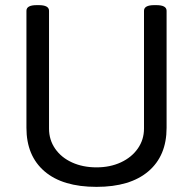

<svg xmlns="http://www.w3.org/2000/svg" viewBox="-20 -722 752 748"><path d="M83 -224V-680Q83 -702 123 -702H131Q171 -702 171 -680V-221Q171 -177 195 -142.5Q219 -108 261 -89Q303 -70 356 -70Q409 -70 451 -89.5Q493 -109 517 -143.5Q541 -178 541 -221V-680Q541 -702 581 -702H589Q629 -702 629 -680V-224Q629 -115 558 -54.5Q487 6 356 6Q224 6 153.5 -54.5Q83 -115 83 -224Z"/></svg>

Font: Asap-Regular
Style: Regular
Weight: 400
Designer: Pablo Cosgaya
Foundry: Omnibus-Type
Version: Version 2.000; ttfautohint (v1.8)